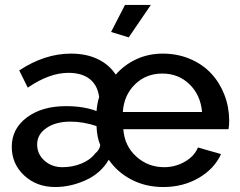

<svg xmlns="http://www.w3.org/2000/svg" viewBox="-20 -750 975 780"><path d="M502.9 -598.1 431.2 -620.1 487.8 -730H592.8ZM27.8 -153.8Q27.8 -227.1 89.1 -272.9Q150.4 -318.8 248 -318.8Q320.3 -318.8 372.1 -298.8Q376 -336.9 382.8 -355Q377 -402.8 345 -428.5Q313 -454.1 257.8 -454.1Q180.7 -454.1 92.8 -394L58.1 -463.9Q161.6 -532.2 268.1 -532.2Q330.6 -532.2 377 -510Q423.3 -487.8 450.2 -446.8Q484.4 -486.3 533.7 -509.3Q583 -532.2 641.1 -532.2Q701.2 -532.2 752.2 -510.5Q803.2 -488.8 837.6 -451.9Q872.1 -415 891.4 -365.7Q910.6 -316.4 911.1 -261.2Q911.1 -238.3 908.2 -225.1H481Q485.8 -157.2 533.7 -114Q581.5 -70.8 647 -70.8Q691.9 -70.8 730.7 -93Q769.5 -115.2 784.2 -150.9L877.9 -124Q851.1 -64.5 787.6 -27.3Q724.1 9.8 643.1 9.8Q572.3 9.8 514.6 -20Q457 -49.8 421.9 -101.1Q389.6 -45.9 328.4 -18.1Q267.1 9.8 204.1 9.8Q128.9 9.8 78.4 -37.1Q27.8 -84 27.8 -153.8ZM800.8 -294.9Q794.9 -363.8 750 -407.5Q705.1 -451.2 639.2 -451.2Q573.2 -451.2 528.3 -407.2Q483.4 -363.3 479 -294.9ZM366.2 -126Q385.3 -141.6 387.2 -161.1Q374 -190.9 372.1 -237.8Q318.8 -255.9 266.1 -255.9Q206.5 -255.9 168.7 -230Q130.9 -204.1 130.9 -163.1Q130.9 -124 160.6 -97.4Q190.4 -70.8 233.9 -70.8Q274.9 -70.8 311 -85.7Q347.2 -100.6 366.2 -126Z"/></svg>

Font: Rawline SemiBold
Style: Regular
Weight: 600
Designer: Matt McInerney, Pablo Impallari, Rodrigo Fuenzalida
Foundry: Matt McInerney, Pablo Impallari, Rodrigo Fuenzalida
Version: Version 4.020;PS 004.020;hotconv 1.0.88;makeotf.lib2.5.64775